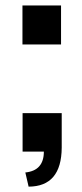

<svg xmlns="http://www.w3.org/2000/svg" viewBox="-20 -594 306 714"><path d="M63.5 -428.7V-573.7H207V-428.7ZM86.4 100.1 74.2 47.4Q143.1 40.5 143.1 -30.3H64V-173.3H209.5V-44.9Q208.5 99.6 86.4 100.1Z"/></svg>

Font: Oswald
Style: DemiBold
Weight: 600
Designer: Vernon Adams
Foundry: Vernon Adams
Version: 3.0; ttfautohint (v0.95) -l 8 -r 50 -G 200 -x 0 -w "G" -W -c